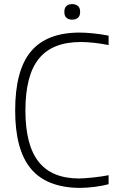

<svg xmlns="http://www.w3.org/2000/svg" viewBox="-20 -908 588 937"><path d="M332 -812Q315 -812 304.5 -821Q294 -830 294 -850Q294 -870 304.5 -879Q315 -888 332 -888Q349 -888 360 -879Q371 -870 371 -850Q371 -830 360 -821Q349 -812 332 -812ZM367 9Q207 7 130.5 -85Q54 -177 54 -369Q54 -565 131 -657Q208 -749 369 -749Q398 -749 436.5 -745Q475 -741 510 -734V-688Q476 -695 440 -699Q404 -703 374 -703Q236 -703 170 -622Q104 -541 104 -369Q104 -200 168.5 -118.5Q233 -37 366 -37Q379 -37 397.5 -38.5Q416 -40 436 -42Q456 -44 475.5 -47Q495 -50 510 -53V-9Q481 -1 441.5 4Q402 9 367 9Z"/></svg>

Font: Encode Sans Narrow
Style: ExtraLight
Weight: 200
Designer: Pablo Impallari, Andres Torresi
Foundry: Pablo Impallari, Andres Torresi
Version: Version 1.000; ttfautohint (v1.00) -l 8 -r 50 -G 200 -x 14 -